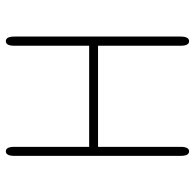

<svg xmlns="http://www.w3.org/2000/svg" viewBox="-25 -639 669 659"><g transform="rotate(-90 309.5 -309.5)"><path d="M482 -595Q482 -624 497.5 -624Q513.5 -624 513.5 -595V-24Q513.5 5 497.5 5Q482 5 482 -24V-307.5H135V-24Q135 5 119.5 5Q104 5 104 -24V-595Q104 -609.5 108 -616.8Q112 -624 119.5 -624Q135 -624 135 -595V-338H482Z"/></g></svg>

Font: Sono ExtraLight
Style: Regular
Weight: 200
Designer: Tyler Finck
Foundry: Tyler Finck
Version: Version 2.112